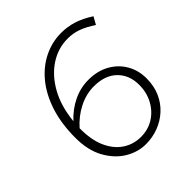

<svg xmlns="http://www.w3.org/2000/svg" viewBox="-194 -850 999 999"><g transform="rotate(-45 305.5 -350.0)"><path d="M313 11Q253 11 199 -22Q145 -55 110.5 -118Q76 -181 76 -272Q76 -376 102.5 -457.5Q129 -539 175.5 -595.5Q222 -652 282.5 -681.5Q343 -711 410 -711Q457 -711 500.5 -697Q544 -683 590 -653L567 -612Q524 -640 488.5 -653Q453 -666 413 -666Q342 -666 281.5 -626.5Q221 -587 180.5 -514.5Q140 -442 130 -341Q173 -387 226 -412.5Q279 -438 337 -438Q404 -438 453.5 -410Q503 -382 530 -335Q557 -288 557 -230Q557 -174 537.5 -129.5Q518 -85 483.5 -53.5Q449 -22 405 -5.5Q361 11 313 11ZM321 -34Q374 -34 415.5 -60Q457 -86 481.5 -131Q506 -176 506 -233Q506 -305 460.5 -349.5Q415 -394 333 -394Q277 -394 222.5 -366.5Q168 -339 127 -292Q126 -208 151.5 -150.5Q177 -93 221.5 -63.5Q266 -34 321 -34Z"/></g></svg>

Font: Red Hat Text
Style: Italic
Weight: 300
Italic angle: -12°
Designer: Pentagram, MCKL
Foundry: Pentagram, MCKL
Version: Version 1.023